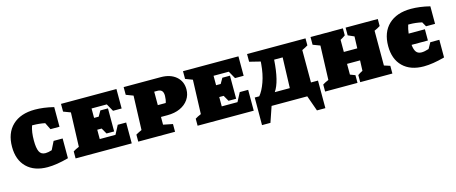

<svg xmlns="http://www.w3.org/2000/svg" viewBox="-43 -1126 4393 1850"><g transform="rotate(-15 2153.5 -200.5)"><path d="M300 12Q167 12 92 -61.5Q17 -135 17 -265Q17 -403 97.5 -479.5Q178 -556 322 -556Q363 -556 410 -550Q457 -544 509 -531V-335H419L385 -404Q356 -410 326.5 -413Q297 -416 267 -416H257Q246 -384 241 -349Q236 -314 236 -270Q236 -195 253 -159.5Q270 -124 314 -124Q341 -124 378 -136L419 -218H509V-21Q389 12 300 12Z M1056 -208H1140V0H580V-70Q593 -78 606 -85Q619 -92 639 -100L651 -440L580 -467V-544H1133V-350H1047L1005 -425H853V-331H899L930 -385H1006V-155H930L897 -213H853V-120H1010Z M1575 -544Q1670 -544 1727 -495.5Q1784 -447 1784 -367Q1784 -310 1753.5 -266Q1723 -222 1669 -197.5Q1615 -173 1542 -173H1478V-96L1572 -77V0H1205V-70Q1219 -78 1232.5 -85Q1246 -92 1264 -100L1276 -440L1205 -467V-544ZM1513 -425H1478V-291H1557Q1562 -305 1565 -324Q1568 -343 1568 -360Q1568 -395 1553.5 -410Q1539 -425 1513 -425Z M2273 -208H2357V0H1797V-70Q1810 -78 1823 -85Q1836 -92 1856 -100L1868 -440L1797 -467V-544H2350V-350H2264L2222 -425H2070V-331H2116L2147 -385H2223V-155H2147L2114 -213H2070V-120H2227Z M2398 155 2399 -120H2444Q2480 -163 2507.5 -240Q2535 -317 2543 -415L2545 -440L2436 -467V-544H3019V-474Q3009 -469 3005.5 -466.5Q3002 -464 2993.5 -459.5Q2985 -455 2960 -443V-120H3030V155H2946L2891 0H2535L2482 155ZM2674 -424Q2660 -207 2599 -120H2749L2759 -424Z M3069 0V-70Q3082 -78 3095 -85Q3108 -92 3128 -100L3140 -440L3069 -467V-544H3392V-474Q3383 -468 3378 -464.5Q3373 -461 3366 -456.5Q3359 -452 3342 -443V-322H3476L3480 -440L3419 -467V-544H3740V-474Q3712 -456 3681 -443V-96L3740 -77V0H3419V-71Q3433 -80 3442.5 -86.5Q3452 -93 3468 -100L3472 -203H3342V-96L3392 -77V0Z M4052 12Q3919 12 3844 -61.5Q3769 -135 3769 -265Q3769 -403 3849.5 -479.5Q3930 -556 4074 -556Q4115 -556 4162 -550Q4209 -544 4261 -531V-356H4171L4145 -402Q4082 -416 4024 -416Q4017 -416 4009 -416Q3996 -375 3991 -331H4153V-219H3990Q3995 -170 4012.5 -147Q4030 -124 4066 -124Q4095 -124 4138 -138L4171 -197H4261V-21Q4141 12 4052 12Z"/></g></svg>

Font: Piazzolla SC Black
Style: Regular
Weight: 900
Designer: Juan Pablo del Peral
Foundry: Huerta Tipografica
Version: Version 1.330